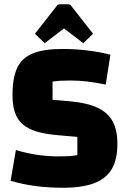

<svg xmlns="http://www.w3.org/2000/svg" viewBox="-20 -871 603 906"><path d="M55 -163Q104 -148 155 -140.5Q206 -133 256 -133Q282 -133 302 -134Q322 -135 345 -139V-225L254 -233Q194 -238 152.5 -250.5Q111 -263 86 -285.5Q61 -308 50 -341.5Q39 -375 39 -423Q39 -503 61 -550.5Q83 -598 135 -619Q187 -640 274 -640Q392 -640 501 -613L479 -472Q429 -482 391 -486.5Q353 -491 312 -491Q282 -491 265 -490Q248 -489 228 -486V-400L310 -393Q390 -386 439.5 -363Q489 -340 511.5 -298.5Q534 -257 534 -192Q534 -119 507.5 -73.5Q481 -28 424.5 -6.5Q368 15 277 15Q210 15 148.5 7Q87 -1 30 -18ZM191 -667 145 -712 247 -842Q253 -851 262 -851H302Q311 -851 317 -842L419 -712L373 -667L282 -737Z"/></svg>

Font: Changa
Style: Bold
Weight: 700
Designer: Eduardo Rodriguez Tunni
Foundry: Eduardo Rodriguez Tunni
Version: Version 3.002; ttfautohint (v1.8.2)